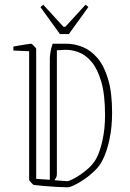

<svg xmlns="http://www.w3.org/2000/svg" viewBox="-20 -787 552 817"><path d="M37 -572V-589Q43 -590 60 -593Q77 -596 93.5 -598.5Q110 -601 113 -601Q115 -601 124.5 -591.5Q134 -582 134 -579V-26L192 -22V-539Q192 -547 194.5 -564Q197 -581 204 -601H261Q298 -601 333 -586.5Q368 -572 396 -538.5Q424 -505 440.5 -448.5Q457 -392 457 -308Q457 -244 445.5 -192Q434 -140 417 -107Q405 -82 383.5 -61Q362 -40 338.5 -24Q315 -8 296 1Q277 10 268 10Q252 10 224 8.5Q196 7 168 4.5Q140 2 124 0Q122 0 113 -9.5Q104 -19 104 -22V-569ZM222 -48Q222 -40 220.5 -35.5Q219 -31 212 -20L266 -16Q274 -16 298 -29Q322 -42 348.5 -64Q375 -86 389 -111Q405 -140 416 -189.5Q427 -239 427 -297Q427 -384 411 -439Q395 -494 369.5 -524Q344 -554 314 -565Q284 -576 256 -575L222 -573ZM235 -642 152 -757 164 -767 250 -673H258L344 -767L356 -757L273 -642Z"/></svg>

Font: Grenze Gotisch Thin
Style: Regular
Weight: 100
Designer: Renata Polastri
Foundry: Omnibus-Type
Version: Version 1.001